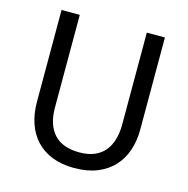

<svg xmlns="http://www.w3.org/2000/svg" viewBox="-106 -817 911 930"><g transform="rotate(15 349.0 -352.5)"><path d="M607.9 -714.8V-252Q607.9 -196.3 591.8 -148.4Q575.7 -100.6 543.2 -65.4Q510.7 -30.3 461.7 -10.3Q412.6 9.8 346.2 9.8Q283.7 9.8 235.8 -9Q188 -27.8 155.5 -62.5Q123 -97.2 106.4 -145.8Q89.8 -194.3 89.8 -253.9V-713.9H181.2V-249Q181.2 -163.6 223.4 -116.7Q265.6 -69.8 351.1 -69.8Q394.5 -69.8 425.8 -83Q457 -96.2 477.1 -120.1Q497.1 -144 506.8 -177.2Q516.6 -210.4 517.1 -250V-714.8Z"/></g></svg>

Font: Puppies Kittens
Style: Regular
Weight: 400
Foundry: Ascender Corporation and Peter Mawhorter
Version: Version 0.1